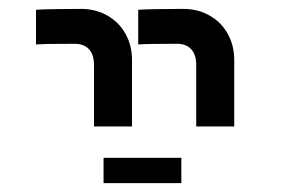

<svg xmlns="http://www.w3.org/2000/svg" viewBox="-20 -629 640 432"><path d="M392 -609Q371 -609 336 -608.5Q301 -608 291 -607V-529Q311.5 -530.5 378 -530.5Q399 -530.5 410.2 -518.2Q421.5 -506 421.5 -483V-344.5H507V-494Q507 -527 492.2 -553.2Q477.5 -579.5 451.2 -594.2Q425 -609 392 -609ZM162 -609Q141 -609 106 -608.5Q71 -608 61 -607V-529Q81.5 -530.5 148 -530.5Q169 -530.5 180.2 -518.2Q191.5 -506 191.5 -483V-344.5H277V-494Q277 -527 262.2 -553.2Q247.5 -579.5 221.2 -594.2Q195 -609 162 -609ZM213 -274H388V-217H213Z"/></svg>

Font: JuliaMono Medium
Style: Regular
Weight: 500
Monospace: yes
Designer: cormullion
Foundry: corm
Version: Version 0.054; ttfautohint (v1.8.4)